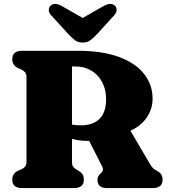

<svg xmlns="http://www.w3.org/2000/svg" viewBox="-20 -959 872 979"><path d="M758 -455.5Q758 -403 728 -359.5Q698 -316 645 -292.5L742.5 -126.5Q752 -110 759.5 -102.2Q767 -94.5 782 -87Q809 -73 809 -42.5Q809 0 758.5 0H525Q477 0 477 -42.5Q477 -60 492.5 -74.5L497.5 -79Q510.5 -90.5 501 -110L434.5 -240.5Q432.5 -240.5 430 -240.5Q407 -240.5 386 -243.2Q365 -246 347 -251V-134Q347 -117 353 -109Q359 -101 370.5 -94L382.5 -87Q397 -78 402.2 -67.8Q407.5 -57.5 407.5 -42.5Q407.5 0 357 0H92.5Q42.5 0 42.5 -42.5Q42.5 -74.5 72 -88.5L89.5 -96Q101.5 -101.5 108.2 -109.8Q115 -118 115 -134V-566Q115 -582 108.2 -590.2Q101.5 -598.5 89.5 -604L72 -612Q42.5 -625.5 42.5 -657.5Q42.5 -700 92.5 -700H378Q501.5 -700 586.2 -668.8Q671 -637.5 714.5 -582.2Q758 -527 758 -455.5ZM347 -620V-323.5Q366 -320 392.5 -320Q454 -320 487.5 -353Q521 -386 521 -454Q521 -502 501.2 -539.5Q481.5 -577 446.5 -598.5Q411.5 -620 366.5 -620ZM475.5 -785.5Q456.5 -766 441 -754Q425.5 -742 401.5 -742Q377.5 -742 362 -754Q346.5 -766 328 -785.5L242 -880Q227.5 -895 228.8 -909Q230 -923 238 -930.5Q259.5 -949 296.5 -927.5L401.5 -867.5L507 -927.5Q543.5 -949 565.5 -930.5Q573.5 -923 574.5 -909Q575.5 -895 561.5 -880Z"/></svg>

Font: Fraunces 9pt Soft Black
Style: Regular
Weight: 900
Version: Version 1.000;[b76b70a41]